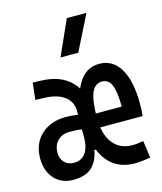

<svg xmlns="http://www.w3.org/2000/svg" viewBox="-119 -882 823 978"><g transform="rotate(-15 293.0 -392.5)"><path d="M146 9.8Q85 9.8 47.6 -31.2Q10.3 -72.3 10.3 -139.6Q10.3 -216.3 60.1 -262.9Q109.9 -309.6 190.9 -309.6Q222.7 -309.6 249.5 -304.9Q276.4 -300.3 294.4 -292L272.9 -216.8Q260.3 -228 238.3 -229.7Q216.3 -231.4 189 -231.4Q150.4 -231.4 126.7 -207.5Q103 -183.6 103 -144.5Q103 -112.3 122.1 -92.8Q141.1 -73.2 172.4 -73.2Q211.4 -73.2 232.9 -102.8Q254.4 -132.3 254.4 -185.5V-271.5L328.6 -109.4H248.5L289.6 -120.1Q281.7 -58.1 248 -24.2Q214.4 9.8 146 9.8ZM254.4 -151.4V-191.4V-325.2Q254.4 -373.5 216.3 -401.9Q178.2 -430.2 109.9 -432.1L64 -433.6L73.7 -522.5L119.6 -521Q219.2 -517.6 273.9 -462.6Q328.6 -407.7 328.6 -309.6V-151.4ZM470.2 9.8Q376 9.8 324 -58.8Q272 -127.4 272 -259.8Q272 -387.2 312.3 -457.3Q352.5 -527.3 424.8 -527.3Q496.1 -527.3 534.9 -462.4Q573.7 -397.5 573.7 -279.3Q573.7 -262.7 573 -245.1Q572.3 -227.5 570.8 -212.9H334.5V-287.1H480Q480 -365.7 464.8 -401.1Q449.7 -436.5 416 -436.5Q378.4 -436.5 360.8 -395.8Q343.3 -355 343.3 -264.6Q343.3 -178.2 379.6 -130.6Q416 -83 481.9 -83Q509.8 -83 540.5 -89.4L553.2 1Q533.7 4.9 512 7.3Q490.2 9.8 470.2 9.8ZM243.7 -609.4 326.7 -794.9H430.2L337.4 -609.4Z"/></g></svg>

Font: Cascadia Mono
Style: Regular
Weight: 400
Monospace: yes
Designer: Aaron Bell
Foundry: Saja Typeworks
Version: Version 2102.003